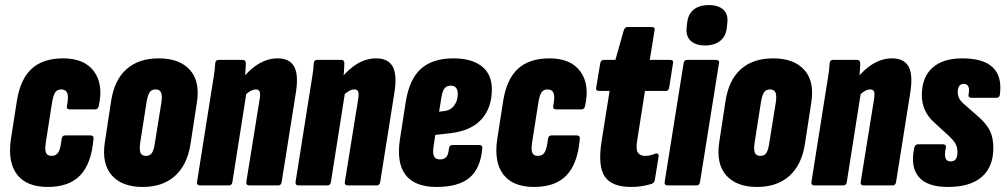

<svg xmlns="http://www.w3.org/2000/svg" viewBox="-20 -734 3980 760"><path d="M169 6Q86 6 48 -42.5Q10 -91 23 -182L47 -336Q61 -422 106 -462.5Q151 -503 230 -503Q314 -503 352 -451.5Q390 -400 371 -315Q368 -301 357 -301H257Q242 -301 245 -315Q252 -349 246.5 -364.5Q241 -380 222 -380Q207 -380 199 -369Q191 -358 186 -328L161 -168Q157 -140 162.5 -128.5Q168 -117 184 -117Q203 -117 211.5 -132Q220 -147 224 -184Q226 -198 238 -198H337Q352 -198 350 -184Q342 -87 298 -40.5Q254 6 169 6Z M545 6Q463 6 422.5 -40Q382 -86 395 -171L420 -335Q433 -418 481 -460.5Q529 -503 608 -503Q691 -503 732 -457Q773 -411 759 -326L734 -163Q721 -81 672.5 -37.5Q624 6 545 6ZM558 -117Q573 -117 581 -128Q589 -139 593 -168L619 -329Q623 -356 617.5 -368Q612 -380 596 -380Q580 -380 572.5 -369Q565 -358 560 -329L535 -169Q531 -142 536 -129.5Q541 -117 558 -117Z M968 0Q953 0 955 -14L1008 -343Q1011 -364 1007.5 -372Q1004 -380 992 -380Q983 -380 972.5 -374.5Q962 -369 951 -358L936 -419Q969 -461 1005 -482Q1041 -503 1079 -503Q1127 -503 1145 -469.5Q1163 -436 1150 -360L1095 -14Q1093 0 1081 0ZM773 0Q758 0 760 -14L816 -368Q821 -401 826 -430.5Q831 -460 832 -484Q833 -497 846 -497H940Q953 -497 953 -484Q953 -468 951 -445Q949 -422 947 -403L956 -370L900 -14Q898 0 886 0Z M1358 0Q1343 0 1345 -14L1398 -343Q1401 -364 1397.5 -372Q1394 -380 1382 -380Q1373 -380 1362.5 -374.5Q1352 -369 1341 -358L1326 -419Q1359 -461 1395 -482Q1431 -503 1469 -503Q1517 -503 1535 -469.5Q1553 -436 1540 -360L1485 -14Q1483 0 1471 0ZM1163 0Q1148 0 1150 -14L1206 -368Q1211 -401 1216 -430.5Q1221 -460 1222 -484Q1223 -497 1236 -497H1330Q1343 -497 1343 -484Q1343 -468 1341 -445Q1339 -422 1337 -403L1346 -370L1290 -14Q1288 0 1276 0Z M1708 6Q1622 6 1585.5 -41.5Q1549 -89 1563 -182L1586 -330Q1600 -420 1646 -461.5Q1692 -503 1775 -503Q1847 -503 1887 -471.5Q1927 -440 1927 -381Q1927 -308 1886.5 -262.5Q1846 -217 1765 -207L1703 -200L1696 -153Q1692 -128 1698 -115.5Q1704 -103 1721 -103Q1738 -103 1746.5 -112.5Q1755 -122 1757 -146Q1759 -160 1771 -160H1877Q1891 -160 1889 -146Q1882 -67 1838.5 -30.5Q1795 6 1708 6ZM1718 -292 1737 -294Q1764 -297 1778 -316.5Q1792 -336 1792 -362Q1792 -395 1764 -395Q1748 -395 1739.5 -384Q1731 -373 1727 -347Z M2094 6Q2011 6 1973 -42.5Q1935 -91 1948 -182L1972 -336Q1986 -422 2031 -462.5Q2076 -503 2155 -503Q2239 -503 2277 -451.5Q2315 -400 2296 -315Q2293 -301 2282 -301H2182Q2167 -301 2170 -315Q2177 -349 2171.5 -364.5Q2166 -380 2147 -380Q2132 -380 2124 -369Q2116 -358 2111 -328L2086 -168Q2082 -140 2087.5 -128.5Q2093 -117 2109 -117Q2128 -117 2136.5 -132Q2145 -147 2149 -184Q2151 -198 2163 -198H2262Q2277 -198 2275 -184Q2267 -87 2223 -40.5Q2179 6 2094 6Z M2478 6Q2402 6 2374 -35Q2346 -76 2361 -173L2393 -374H2352Q2337 -374 2340 -388L2356 -484Q2359 -497 2370 -497H2416L2449 -614Q2454 -627 2463 -627H2559Q2574 -627 2571 -614L2552 -497H2632Q2647 -497 2644 -484L2629 -388Q2627 -374 2615 -374H2533L2503 -183Q2496 -144 2504.5 -130.5Q2513 -117 2533 -117Q2545 -117 2555 -119.5Q2565 -122 2574 -126Q2580 -128 2584 -125Q2588 -122 2587 -115L2572 -21Q2570 -10 2559 -6Q2542 -1 2522.5 2.5Q2503 6 2478 6Z M2624 0Q2609 0 2611 -14L2686 -484Q2688 -497 2700 -497H2813Q2819 -497 2823.5 -494Q2828 -491 2826 -484L2751 -14Q2749 0 2737 0ZM2771 -554Q2734 -554 2714 -572.5Q2694 -591 2698 -625L2700 -644Q2704 -679 2726.5 -696.5Q2749 -714 2786 -714Q2823 -714 2843 -696Q2863 -678 2859 -644L2857 -625Q2854 -591 2831 -572.5Q2808 -554 2771 -554Z M2977 6Q2895 6 2854.5 -40Q2814 -86 2827 -171L2852 -335Q2865 -418 2913 -460.5Q2961 -503 3040 -503Q3123 -503 3164 -457Q3205 -411 3191 -326L3166 -163Q3153 -81 3104.5 -37.5Q3056 6 2977 6ZM2990 -117Q3005 -117 3013 -128Q3021 -139 3025 -168L3051 -329Q3055 -356 3049.5 -368Q3044 -380 3028 -380Q3012 -380 3004.5 -369Q2997 -358 2992 -329L2967 -169Q2963 -142 2968 -129.5Q2973 -117 2990 -117Z M3400 0Q3385 0 3387 -14L3440 -343Q3443 -364 3439.5 -372Q3436 -380 3424 -380Q3415 -380 3404.5 -374.5Q3394 -369 3383 -358L3368 -419Q3401 -461 3437 -482Q3473 -503 3511 -503Q3559 -503 3577 -469.5Q3595 -436 3582 -360L3527 -14Q3525 0 3513 0ZM3205 0Q3190 0 3192 -14L3248 -368Q3253 -401 3258 -430.5Q3263 -460 3264 -484Q3265 -497 3278 -497H3372Q3385 -497 3385 -484Q3385 -468 3383 -445Q3381 -422 3379 -403L3388 -370L3332 -14Q3330 0 3318 0Z M3732 6Q3650 6 3616.5 -34Q3583 -74 3599 -149Q3602 -163 3614 -163H3712Q3719 -163 3722.5 -159Q3726 -155 3724 -149Q3718 -122 3722.5 -108.5Q3727 -95 3743 -95Q3757 -95 3763.5 -104.5Q3770 -114 3770 -132Q3770 -151 3762.5 -164.5Q3755 -178 3735 -197L3677 -250Q3653 -272 3641 -298.5Q3629 -325 3629 -357Q3629 -428 3670.5 -465.5Q3712 -503 3789 -503Q3872 -503 3909.5 -467.5Q3947 -432 3938 -361Q3937 -347 3925 -347H3825Q3811 -347 3814 -361Q3818 -381 3813 -391.5Q3808 -402 3795 -402Q3783 -402 3777 -393.5Q3771 -385 3771 -369Q3771 -356 3776.5 -345Q3782 -334 3796 -322L3854 -271Q3885 -244 3898.5 -216Q3912 -188 3912 -148Q3912 -74 3866.5 -34Q3821 6 3732 6Z"/></svg>

Font: Sofia Sans Extra Condensed Black
Style: Italic
Weight: 900
Italic angle: -9°
Version: Version 4.100